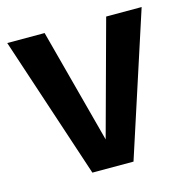

<svg xmlns="http://www.w3.org/2000/svg" viewBox="-84 -610 673 690"><g transform="rotate(-15 252.0 -264.5)"><path d="M330 0H177L2 -529H141L254 -103L370 -529H502Z"/></g></svg>

Font: Fira Sans Medium
Style: Regular
Weight: 500
Designer: bBox Type GmbH & Carrois Corporate GbR & Edenspiekermann AG
Foundry: bBox Type GmbH & Carrois Corporate GbR & Edenspiekermann AG
Version: Version 4.301